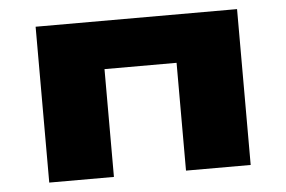

<svg xmlns="http://www.w3.org/2000/svg" viewBox="-42 -563 926 621"><g transform="rotate(-5 421.0 -253.0)"><path d="M94 0V-506H748V0H538V-350H304V0Z"/></g></svg>

Font: Nunito Sans 7pt Expanded Black
Style: Regular
Weight: 900
Width: 7
Designer: Vernon Adams
Foundry: Vernon Adams
Version: Version 3.101;gftools[0.9.27]